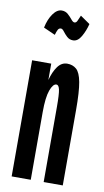

<svg xmlns="http://www.w3.org/2000/svg" viewBox="-81 -723 411 762"><g transform="rotate(10 125.0 -341.5)"><path d="M23 0V-468H100V-402Q109 -436 124.5 -457.5Q140 -479 163 -479Q185 -479 200 -466Q215 -453 222 -415.5Q229 -378 229 -303V0H152V-301Q152 -355 148 -372.5Q144 -390 135 -390Q121 -390 110.5 -361Q100 -332 100 -273V0ZM183 -676 222 -649Q215 -621 201.5 -597.5Q188 -574 169 -574Q154 -574 144 -583.5Q134 -593 127 -602.5Q120 -612 114 -612Q106 -612 102 -604.5Q98 -597 94 -583L47 -604Q54 -638 70 -660.5Q86 -683 105 -683Q120 -683 130.5 -673.5Q141 -664 148.5 -654.5Q156 -645 162 -645Q170 -645 174 -655.5Q178 -666 183 -676Z"/></g></svg>

Font: Inconsolata UltraCondensed ExtraBold
Style: Regular
Weight: 800
Width: 1
Monospace: yes
Designer: Raph Levien, Cyreal, Brenton Simpson
Foundry: Raph Levien, Cyreal, Google
Version: Version 3.001; ttfautohint (v1.8.2.53-6de2)